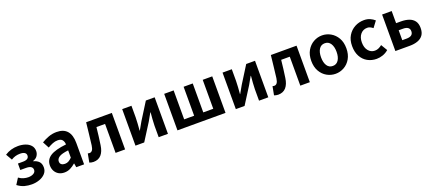

<svg xmlns="http://www.w3.org/2000/svg" viewBox="65 -1664 6197 2767"><g transform="rotate(-20 3163.0 -280.0)"><path d="M250 14Q193 14 140 0Q87 -14 34 -54L93 -147Q128 -121 165.5 -110.5Q203 -100 236 -100Q284 -100 317 -119Q350 -138 350 -173Q350 -238 248 -238H162V-337H238Q331 -337 331 -400Q331 -429 307 -444.5Q283 -460 239 -460Q199 -460 166 -450.5Q133 -441 100 -420L45 -515Q134 -574 248 -574Q307 -574 357.5 -557Q408 -540 439.5 -505Q471 -470 471 -416Q471 -379 449.5 -345.5Q428 -312 381 -297V-292Q433 -279 463.5 -247.5Q494 -216 494 -158Q494 -103 459 -64.5Q424 -26 368 -6Q312 14 250 14Z M750 14Q700 14 663 -7.5Q626 -29 605.5 -67Q585 -105 585 -153Q585 -242 661.5 -291.5Q738 -341 907 -359Q906 -400 885 -428Q864 -456 812 -456Q773 -456 735 -440.5Q697 -425 658 -402L606 -500Q655 -530 714 -552Q773 -574 839 -574Q946 -574 1000 -511.5Q1054 -449 1054 -327V0H934L924 -60H919Q883 -28 841 -7Q799 14 750 14ZM799 -101Q831 -101 856 -115.5Q881 -130 907 -156V-268Q804 -256 764.5 -229Q725 -202 725 -164Q725 -131 746 -116Q767 -101 799 -101Z M1195 14Q1177 14 1162.5 10.5Q1148 7 1133 2L1158 -130Q1164 -129 1170.5 -127.5Q1177 -126 1185 -126Q1210 -126 1226.5 -147.5Q1243 -169 1250 -219Q1261 -304 1270 -389.5Q1279 -475 1289 -560H1683V0H1537V-444H1405Q1398 -378 1390 -311.5Q1382 -245 1372 -179Q1359 -85 1315 -35.5Q1271 14 1195 14Z M1842 0V-560H1984V-383Q1984 -341 1980 -288Q1976 -235 1972 -182H1975Q1989 -208 2009 -242Q2029 -276 2042 -300L2205 -560H2340V0H2198V-176Q2198 -219 2202.5 -272Q2207 -325 2211 -377H2207Q2192 -352 2173 -317.5Q2154 -283 2140 -259L1976 0Z M2486 0V-560H2631V-116H2784V-560H2924V-116H3077V-560H3223V0Z M3381 0V-560H3523V-383Q3523 -341 3519 -288Q3515 -235 3511 -182H3514Q3528 -208 3548 -242Q3568 -276 3581 -300L3744 -560H3879V0H3737V-176Q3737 -219 3741.5 -272Q3746 -325 3750 -377H3746Q3731 -352 3712 -317.5Q3693 -283 3679 -259L3515 0Z M4028 14Q4010 14 3995.5 10.5Q3981 7 3966 2L3991 -130Q3997 -129 4003.5 -127.5Q4010 -126 4018 -126Q4043 -126 4059.5 -147.5Q4076 -169 4083 -219Q4094 -304 4103 -389.5Q4112 -475 4122 -560H4516V0H4370V-444H4238Q4231 -378 4223 -311.5Q4215 -245 4205 -179Q4192 -85 4148 -35.5Q4104 14 4028 14Z M4909 14Q4839 14 4777.5 -20.5Q4716 -55 4678 -121Q4640 -187 4640 -280Q4640 -373 4678 -438.5Q4716 -504 4777.5 -539Q4839 -574 4909 -574Q4979 -574 5040.5 -539Q5102 -504 5140 -438.5Q5178 -373 5178 -280Q5178 -187 5140 -121Q5102 -55 5040.5 -20.5Q4979 14 4909 14ZM4909 -106Q4966 -106 4997 -153.5Q5028 -201 5028 -280Q5028 -359 4997 -406.5Q4966 -454 4909 -454Q4851 -454 4820.5 -406.5Q4790 -359 4790 -280Q4790 -201 4820.5 -153.5Q4851 -106 4909 -106Z M5539 14Q5462 14 5400 -20.5Q5338 -55 5302 -121Q5266 -187 5266 -280Q5266 -373 5306 -438.5Q5346 -504 5411 -539Q5476 -574 5552 -574Q5604 -574 5644 -556.5Q5684 -539 5715 -511L5645 -418Q5624 -435 5603.5 -444.5Q5583 -454 5560 -454Q5496 -454 5456 -406.5Q5416 -359 5416 -280Q5416 -201 5455 -153.5Q5494 -106 5555 -106Q5586 -106 5613.5 -119Q5641 -132 5664 -151L5722 -54Q5682 -19 5634 -2.5Q5586 14 5539 14Z M5828 0V-560H5975V-374H6049Q6117 -374 6170 -356Q6223 -338 6253.5 -297.5Q6284 -257 6284 -189Q6284 -119 6253.5 -78Q6223 -37 6170 -18.5Q6117 0 6049 0ZM5975 -113H6040Q6142 -113 6142 -190Q6142 -265 6040 -265H5975Z"/></g></svg>

Font: Source Han Sans TC
Style: Bold
Weight: 700
Designer: Ryoko NISHIZUKA Ë•øÂ°öÊ∂ºÂ≠ê (kana, bopomofo & ideographs); Paul D. Hunt (Latin, Greek & Cyrillic); Sandoll Communicatio
Foundry: Adobe
Version: Version 2.004;hotconv 1.0.118;makeotfexe 2.5.65603